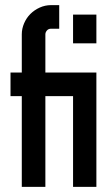

<svg xmlns="http://www.w3.org/2000/svg" viewBox="-20 -731 429 749"><path d="M356 -448V-2H265V-356H157V-2H65V-356H21V-448H65V-597Q65 -619 74 -640Q83 -661 98.5 -676.5Q114 -692 135 -701.5Q156 -711 179 -711H211V-619H179Q169 -619 163 -612Q157 -605 157 -597V-448ZM356 -674V-562H265V-674Z"/></svg>

Font: Fundamental  Brigade
Style: Regular
Weight: 400
Designer: Peter Wiegel, original typeface by Arno Drescher 1935
Foundry: Peter Wiegel
Version: Version 0.000 2012 initial release